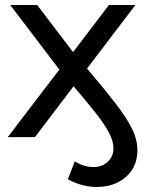

<svg xmlns="http://www.w3.org/2000/svg" viewBox="-20 -550 581 770"><path d="M11 0 218 -271 21 -530H129L273 -341L417 -530H523L329 -275Q398 -194 442.5 -136.5Q487 -79 509 -34.5Q531 10 531 52Q531 98 509.5 131Q488 164 451 182Q414 200 368 200Q310 200 252 169L280 97Q317 120 354 120Q390 120 412.5 98.5Q435 77 435 45Q435 18 418.5 -15Q402 -48 366.5 -93.5Q331 -139 275 -204L120 0Z"/></svg>

Font: Montserrat Medium
Style: Regular
Weight: 500
Designer: Julieta Ulanovsky
Foundry: Julieta Ulanovsky
Version: Version 9.000; ttfautohint (v1.8.4.7-5d5b)